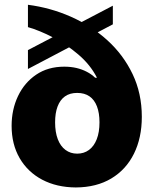

<svg xmlns="http://www.w3.org/2000/svg" viewBox="-20 -784 651 815"><path d="M459 -680.7 98.6 -491.2V-571.3L459 -759.8ZM301.8 11.7Q220.7 11.2 159.2 -21.2Q97.7 -53.7 63.5 -112.5Q29.3 -171.4 29.3 -250Q29.3 -318.8 56.4 -376Q83.5 -433.1 133.5 -467Q183.6 -501 252.9 -501Q280.8 -501 304.7 -495.4Q328.6 -489.7 348.6 -479.2Q368.7 -468.8 383.8 -454.1H391.6Q363.8 -508.8 313.2 -552Q262.7 -595.2 205.3 -625Q147.9 -654.8 98.6 -668.9V-763.7Q193.8 -751.5 280.8 -713.1Q367.7 -674.8 435.5 -613.3Q503.4 -551.8 542.7 -469.7Q582 -387.7 582 -288.1Q582 -199.2 548.6 -131.6Q515.1 -64 452.4 -26.4Q389.6 11.2 301.8 11.7ZM307.6 -131.8Q336.4 -131.8 357.7 -147.5Q378.9 -163.1 390.6 -192.9Q402.3 -222.7 402.3 -264.6Q402.3 -304.2 391.6 -332.3Q380.9 -360.4 359.9 -375Q338.9 -389.6 307.6 -389.6Q276.4 -389.6 255.6 -374.8Q234.9 -359.9 224.4 -332Q213.9 -304.2 213.9 -264.6Q213.9 -223.1 225.3 -193.1Q236.8 -163.1 258.1 -147.5Q279.3 -131.8 307.6 -131.8Z"/></svg>

Font: Inter 16pt Black
Style: Regular
Weight: 900
Version: Version 4.001;git-66647c0bb